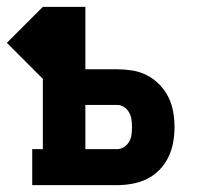

<svg xmlns="http://www.w3.org/2000/svg" viewBox="-63 -540 583 560"><path d="M31 0V-105H62V-310L-43 -415L62 -520H186V-338H278Q300 -338 322.5 -334.5Q345 -331 365.5 -320.5Q386 -310 402 -293.5Q418 -277 428 -257Q438 -237 442 -214.5Q446 -192 446 -169Q446 -147 442 -124.5Q438 -102 428 -81.5Q418 -61 402 -44.5Q386 -28 365.5 -18Q345 -8 322.5 -4Q300 0 278 0ZM186 -105H278Q289 -105 298.5 -111Q308 -117 313.5 -126.5Q319 -136 320.5 -147Q322 -158 322 -169Q322 -180 320.5 -191Q319 -202 313.5 -212Q308 -222 298.5 -228Q289 -234 278 -234H186Z"/></svg>

Font: Iosevka Curly Slab Extrabold
Style: Regular
Weight: 800
Monospace: yes
Designer: Belleve Invis
Foundry: Belleve Invis
Version: Version 22.1.2; ttfautohint (v1.8.4)